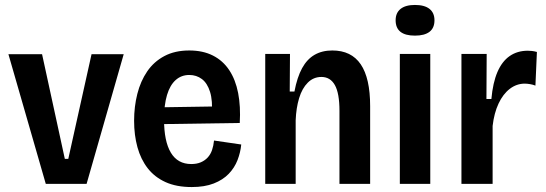

<svg xmlns="http://www.w3.org/2000/svg" viewBox="-20 -743 2207 776"><path d="M165 0 14 -524H150L242 -101H256L350 -524H480L330 0Z M755 13Q693 13 649 -7Q605 -27 577 -63Q549 -99 535.5 -148Q522 -197 522 -255Q522 -312 535 -363.5Q548 -415 575 -454.5Q602 -494 644.5 -516.5Q687 -539 745 -539Q800 -539 840.5 -518.5Q881 -498 906.5 -459.5Q932 -421 942.5 -367Q953 -313 949 -246L609 -241V-309L867 -313L836 -280Q840 -336 829 -371.5Q818 -407 796 -423.5Q774 -440 745 -440Q713 -440 690 -419.5Q667 -399 655 -359Q643 -319 643 -260Q643 -172 670.5 -126Q698 -80 753 -80Q775 -80 791.5 -87Q808 -94 819.5 -106.5Q831 -119 837 -136.5Q843 -154 845 -175L955 -159Q952 -127 940 -96Q928 -65 904.5 -40.5Q881 -16 844 -1.5Q807 13 755 13Z M1052 0V-332V-525H1152L1151 -373H1170Q1181 -431 1201 -467.5Q1221 -504 1251.5 -521.5Q1282 -539 1323 -539Q1400 -539 1438 -483Q1476 -427 1476 -314V0H1352V-295Q1352 -366 1333.5 -399Q1315 -432 1279 -432Q1247 -432 1224 -409Q1201 -386 1189 -346.5Q1177 -307 1175 -257V0Z M1596 0V-525H1719V0ZM1657 -599Q1618 -599 1598.5 -614.5Q1579 -630 1579 -661Q1579 -691 1599 -707Q1619 -723 1657 -723Q1696 -723 1716 -707Q1736 -691 1736 -661Q1736 -630 1716 -614.5Q1696 -599 1657 -599Z M1845 0V-286V-525H1947L1946 -343H1966Q1972 -409 1990.5 -452Q2009 -495 2040 -516.5Q2071 -538 2113 -538Q2121 -538 2130 -537Q2139 -536 2150 -533L2144 -397Q2134 -401 2122 -403Q2110 -405 2101 -405Q2068 -405 2040.5 -384Q2013 -363 1995 -324.5Q1977 -286 1971 -234V0Z"/></svg>

Font: Bricolage Grotesque SemiCondensed SemiBold
Style: Regular
Weight: 600
Width: 4
Designer: Mathieu Triay
Foundry: Atelier Triay
Version: Version 1.001;gftools[0.9.33.dev8+g029e19f]